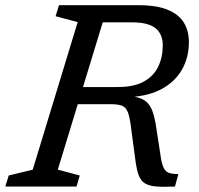

<svg xmlns="http://www.w3.org/2000/svg" viewBox="-40 -718 766 739"><path d="M413 -383Q475.5 -383 513.5 -404Q551.5 -425 569 -461.5Q586.5 -498 586.5 -544Q586.5 -586.5 558.8 -609.2Q531 -632 467.5 -632H312.5L333.5 -698H492.5Q563 -698 605.8 -680.2Q648.5 -662.5 667.8 -630.8Q687 -599 687 -556Q687 -497.5 661.2 -451.5Q635.5 -405.5 585.5 -377.2Q535.5 -349 462 -344.5V-348Q497 -344.5 516.5 -331.5Q536 -318.5 546 -292.2Q556 -266 562 -223L577.5 -122Q582 -88 589.8 -72.2Q597.5 -56.5 611.2 -52.2Q625 -48 646.5 -48L633.5 0Q589.5 2 561.5 -0.2Q533.5 -2.5 517.5 -12.5Q501.5 -22.5 493.8 -43.5Q486 -64.5 481.5 -99L465 -222Q460 -265 452.5 -285Q445 -305 429.8 -311Q414.5 -317 386 -317H217.5L237 -383ZM182.5 -65 267 -42.5 254.5 0H-19.5L-6.5 -42.5L86 -65L259 -633L174 -655.5L187 -698H375.5Z"/></svg>

Font: Newsreader 9pt
Style: Italic
Weight: 400
Italic angle: -17°
Designer: Hugues Gentile
Foundry: Production Type
Version: Version 1.003